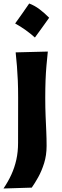

<svg xmlns="http://www.w3.org/2000/svg" viewBox="-25 -847 351 1084"><path d="M139.8 -827.2Q120.4 -799 100.9 -771Q81.3 -743 60.5 -714.5Q91.9 -697.2 119.7 -677.2Q147.5 -657.3 172.1 -635.2Q193.2 -663.7 213.1 -691.6Q233.1 -719.4 252.5 -746.8Q226 -773.9 197.9 -795Q169.8 -816 139.8 -827.2ZM-5.3 217.2 154.3 212.3Q171.5 188 190.9 153.2Q210.3 118.4 224.2 74Q238.1 29.5 238.1 -23.2Q238.1 -64.3 236.3 -104.5Q234.5 -144.7 232.5 -190.7Q230.5 -236.7 230.5 -294.5Q230.5 -349.5 232.2 -393.5Q233.9 -437.4 237.3 -476.6Q240.7 -515.7 245 -555.9L63.4 -551.3Q67.8 -511.8 70.7 -473.3Q73.7 -434.8 75.6 -391.6Q77.4 -348.5 77.4 -294.5L77 -40.2Q77 10.6 67.2 54.7Q57.4 98.9 39.1 138.8Q20.9 178.8 -5.3 217.2Z"/></svg>

Font: Pinar-VF
Style: Regular
Weight: 300
Designer: Amin Abedi
Version: Version 3.0